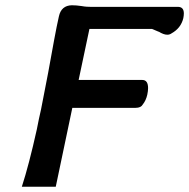

<svg xmlns="http://www.w3.org/2000/svg" viewBox="-20 -710 719 730"><path d="M204 -648Q213 -689 253 -690Q270 -690 290 -687Q301 -685 309.5 -684.5Q318 -684 323 -684H656Q679 -684 679 -659Q679 -651 677 -641Q668 -603 632 -583Q625 -578 616 -578Q602 -578 583 -590L584 -589Q559 -600 558 -600H320L279 -406H521Q543 -406 543 -375Q543 -364 540 -350Q535 -328 523 -313Q516 -300 496 -300H255L192 0H63Q90 -83 120 -218L128 -258Q136 -291 144 -335Q152 -379 163 -433Q176 -505 186 -559Q196 -613 204 -648Z"/></svg>

Font: New Athena Unicode
Style: Bold Italic
Weight: 700
Designer: J. Rusten 1997; rev. by R. Hancock 2001, 2002, rev. by D. Mastronarde 2002-2021
Foundry: Society for Classical Studies (formerly American Philological Association)
Version: Version 5.008